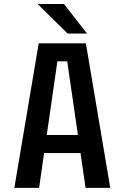

<svg xmlns="http://www.w3.org/2000/svg" viewBox="-20 -910 610 930"><path d="M401.5 -747.5H307.5L162.5 -890.5H290ZM394.5 0 370 -168.5H193.5L169.5 0H49.5L167.5 -700H396L514 0ZM258 -613 206.5 -256H357.5L305.5 -613Z"/></svg>

Font: League Mono Narrow Medium
Style: Regular
Weight: 500
Width: 3
Designer: Tyler Finck
Foundry: The League of Moveable Type / Tyler Finck
Version: Version 2.210